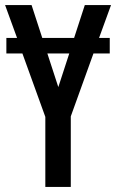

<svg xmlns="http://www.w3.org/2000/svg" viewBox="-20 -734 456 754"><path d="M411 -585V-524H347L258 -277V0H158V-275L68 -524H5V-585H47L0 -714H104L146 -585H271L313 -714H416L369 -585ZM209 -392 252 -524H166Z"/></svg>

Font: Noto Sans ExtraCondensed Medium
Style: Regular
Weight: 500
Width: 2
Designer: Monotype Design Team
Foundry: Monotype Imaging Inc.
Version: Version 2.013; ttfautohint (v1.8.4.7-5d5b)